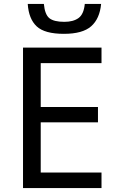

<svg xmlns="http://www.w3.org/2000/svg" viewBox="-20 -956 596 976"><path d="M496 0H97V-714H496V-635H187V-412H478V-334H187V-79H496ZM494 -936Q487 -861 443.5 -822.5Q400 -784 305 -784Q207 -784 166.5 -822Q126 -860 121 -936H203Q208 -882 231 -863.5Q254 -845 307 -845Q353 -845 379.5 -864.5Q406 -884 411 -936Z"/></svg>

Font: Noto Sans
Style: Regular
Weight: 400
Designer: Monotype Design Team
Foundry: Monotype Imaging Inc.
Version: Version 1.902